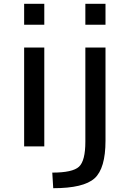

<svg xmlns="http://www.w3.org/2000/svg" viewBox="-20 -770 682 1010"><path d="M429 -25V-520H535V-30Q535 116 477.5 168Q420 220 260 220L255 138Q362 138 395.5 107Q429 76 429 -25ZM429 -640V-750H535V-640ZM107 0V-520H213V0ZM107 -640V-750H213V-640Z"/></svg>

Font: M PLUS 1p Medium
Style: Regular
Weight: 500
Version: Version 1.062